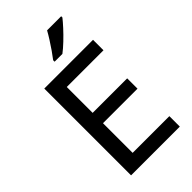

<svg xmlns="http://www.w3.org/2000/svg" viewBox="-280 -1029 1117 1117"><g transform="rotate(-45 278.5 -471.0)"><path d="M497 0H96V-714H497V-628H195V-415H479V-330H195V-86H497ZM463 -932Q449 -914 423 -885.5Q397 -857 367 -828.5Q337 -800 313 -782H249V-794Q264 -813 282 -839Q300 -865 317.5 -892.5Q335 -920 347 -942H463Z"/></g></svg>

Font: Noto Sans Kayah Li Medium
Style: Regular
Weight: 500
Designer: Monotype Design Team, Sérgio Martins
Foundry: Monotype Imaging Inc.
Version: Version 2.002; ttfautohint (v1.8.4.7-5d5b)